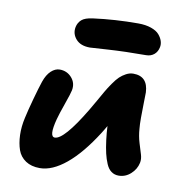

<svg xmlns="http://www.w3.org/2000/svg" viewBox="-85 -827 869 924"><g transform="rotate(10 350.0 -365.0)"><path d="M307.1 -594.2Q261.2 -594.2 238.5 -620.1Q215.8 -646 222.2 -679.2Q226.6 -701.2 242.7 -715.6Q258.8 -730 296.9 -734.9Q402.8 -749 516.1 -749Q553.2 -749 580.1 -739.5Q606.9 -730 619.6 -715.1Q632.3 -700.2 637.2 -684.8Q642.1 -669.4 639.2 -654.8Q634.8 -631.8 618.9 -618.4Q603 -605 579.1 -605Q477.5 -605 393.6 -599.6Q309.6 -594.2 307.1 -594.2ZM169.9 19Q128.4 19 100.6 0.5Q72.8 -18.1 61.8 -49.3Q50.8 -80.6 49.3 -121.3Q47.9 -162.1 58.1 -207Q66.4 -245.1 82.5 -303.5Q98.6 -361.8 108.9 -392.1Q121.1 -427.7 141.1 -446.3Q161.1 -464.8 183.1 -464.8Q218.8 -464.8 241.9 -438.5Q265.1 -412.1 257.8 -376Q254.9 -360.8 236.1 -307.6Q217.3 -254.4 210 -227.1Q186.5 -138.2 215.8 -138.2Q260.3 -138.2 356 -297.9Q366.7 -315.4 385 -347.9Q403.3 -380.4 413.6 -398.2Q423.8 -416 440.4 -439.9Q457 -463.9 470 -476.1Q482.9 -488.3 500.2 -497.6Q517.6 -506.8 535.2 -506.8Q606.4 -506.8 609.9 -428.2Q609.9 -414.6 608.9 -375.5Q607.9 -336.4 607.9 -304.2Q607.9 -272 609.9 -252Q612.3 -215.3 622.3 -182.9Q632.3 -150.4 638.7 -129.4Q645 -108.4 641.1 -89.8Q634.3 -57.6 608.6 -34.4Q583 -11.2 549.8 -11.2Q529.3 -11.2 513.9 -22.5Q498.5 -33.7 488.8 -56.6Q479 -79.6 472.9 -105.7Q466.8 -131.8 461.9 -169.9Q457.5 -204.6 456.1 -236.8Q452.1 -229.5 444.6 -217.3Q437 -205.1 434.1 -200.2Q365.7 -92.3 298.1 -36.6Q230.5 19 169.9 19Z"/></g></svg>

Font: Shantell Sans Irregular
Style: Bold Italic
Weight: 700
Italic angle: -11.31°
Designer: Stephen Nixon, Anya Danilova, Shantell Martin
Foundry: Arrow Type
Version: Version 1.006;[9816181b4]